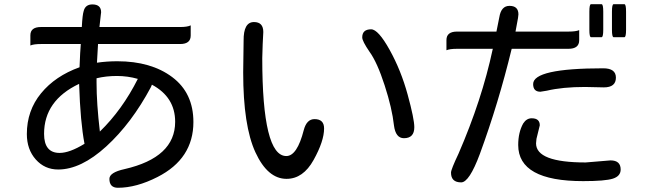

<svg xmlns="http://www.w3.org/2000/svg" viewBox="-20 -804 3040 904"><path d="M354.5 -487.3 357.4 -552.7 360.4 -596.7H172.9Q138.7 -596.7 123 -589.8Q123 -596.7 123 -637.7Q123 -676.8 172.9 -676.8H365.2Q368.2 -734.4 374 -752Q381.8 -783.2 415 -783.2Q456.1 -783.2 456.1 -746.1L455.1 -738.3L448.2 -676.8H828.1Q862.3 -676.8 877.9 -684.6Q877.9 -676.8 877.9 -636.7Q877.9 -596.7 828.1 -596.7H441.4V-593.8L436.5 -508.8Q483.4 -515.6 532.2 -515.6Q691.4 -515.6 791 -440.9Q890.6 -366.2 890.6 -229.5Q890.6 -56.6 721.7 29.3Q622.1 80.1 535.2 80.1Q495.1 80.1 495.1 38.1Q495.1 7.8 566.4 -7.8Q804.7 -62.5 804.7 -230.5Q804.7 -346.7 695.3 -405.3L690.4 -393.6Q599.6 -223.6 480.5 -114.7Q361.3 -5.9 253.9 -5.9Q190.4 -5.9 148.4 -53.2Q106.4 -100.6 106.4 -172.9Q106.4 -283.2 173.3 -364.7Q240.2 -446.3 354.5 -487.3ZM434.6 -435.5V-414.1Q434.6 -317.4 450.2 -184.6Q555.7 -287.1 628.9 -432.6Q581.1 -446.3 530.3 -446.3Q479.5 -446.3 434.6 -435.5ZM352.5 -409.2Q187.5 -331.1 187.5 -173.8Q187.5 -84 260.7 -84Q307.6 -84 377.9 -127Q358.4 -227.5 352.5 -409.2Z M1460.9 -243.2Q1505.9 -243.2 1505.9 -199.2Q1505.9 -139.6 1456.5 -50.8Q1407.2 38.1 1329.1 38.1Q1240.2 38.1 1182.6 -86.9Q1125 -211.9 1125 -462.9L1127 -612.3Q1126 -700.2 1175.8 -700.2Q1219.7 -700.2 1219.7 -653.3L1216.8 -595.7L1214.8 -530.3Q1214.8 -299.8 1243.2 -184.6Q1271.5 -69.3 1328.1 -69.3Q1378.9 -69.3 1410.2 -191.4Q1423.8 -243.2 1460.9 -243.2ZM1727.5 -666Q1760.7 -666 1814.5 -569.3Q1868.2 -472.7 1899.4 -358.4Q1930.7 -244.1 1930.7 -205.1Q1930.7 -153.3 1881.8 -153.3Q1842.8 -153.3 1835 -212.9Q1826.2 -293.9 1791 -402.3Q1755.9 -510.7 1719.7 -560.5Q1685.5 -610.4 1685.5 -627.9Q1685.5 -666 1727.5 -666Z M2389.6 -574.2 2388.7 -572.3Q2327.1 -318.4 2239.3 -79.1Q2189.5 54.7 2151.4 54.7Q2103.5 54.7 2103.5 8.8Q2103.5 -5.9 2138.7 -80.1Q2249 -334 2299.8 -572.3L2300.8 -574.2H2131.8Q2097.7 -574.2 2082 -567.4Q2082 -574.2 2082 -615.2Q2082 -655.3 2131.8 -655.3H2317.4L2331.1 -723.6Q2339.8 -776.4 2378.9 -776.4Q2420.9 -776.4 2420.9 -736.3L2418.9 -718.8L2407.2 -655.3H2656.2Q2691.4 -655.3 2707 -662.1Q2707 -655.3 2707 -614.3Q2707 -574.2 2656.2 -574.2H2389.6ZM2861.3 -749Q2861.3 -784.2 2869.1 -784.2H2919.9Q2927.7 -784.2 2927.7 -749V-664.1Q2927.7 -628.9 2919.9 -628.9H2869.1Q2861.3 -628.9 2861.3 -664.1V-749ZM2754.9 -749Q2754.9 -784.2 2762.7 -784.2H2812.5Q2820.3 -784.2 2820.3 -749V-664.1Q2820.3 -628.9 2812.5 -628.9H2762.7Q2754.9 -628.9 2754.9 -664.1V-749ZM2820.3 -482.4Q2879.9 -482.4 2879.9 -438.5Q2879.9 -392.6 2823.2 -392.6L2734.4 -394.5Q2628.9 -394.5 2554.7 -377L2524.4 -372.1Q2490.2 -372.1 2490.2 -408.2Q2490.2 -482.4 2820.3 -482.4ZM2854.5 -48.8Q2902.3 -48.8 2902.3 -5.9Q2902.3 25.4 2865.7 37.1Q2829.1 48.8 2725.6 48.8Q2419.9 48.8 2419.9 -121.1Q2419.9 -180.7 2443.4 -222.7Q2459 -247.1 2483.4 -247.1Q2521.5 -247.1 2521.5 -213.9L2505.9 -150.4L2503.9 -128.9Q2503.9 -39.1 2737.3 -39.1L2854.5 -48.8Z"/></svg>

Font: YuPearl-Regular
Style: Regular
Weight: 400
Designer: Max Yao
Foundry: Max-Everyday
Version: Version 1.011; ttfautohint (v1.8.3)